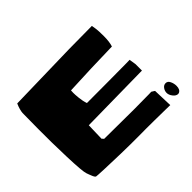

<svg xmlns="http://www.w3.org/2000/svg" viewBox="-203 -1065 1282 1282"><g transform="rotate(45 438.0 -424.5)"><path d="M279.8 -732.9Q284.2 -529.3 293.9 -332.5Q302.2 -332 316.2 -331.5Q330.1 -331.1 366 -334.7Q401.9 -338.4 428.7 -348.1L428.2 -523.4Q428.2 -538.1 428 -562Q427.7 -585.9 427.5 -636.5Q427.2 -687 427 -720.7Q426.8 -754.4 426.3 -753.9Q425.8 -753.4 438 -755.4Q450.2 -757.3 462.4 -759.3L474.6 -761.2H535.2Q541 -410.6 542.5 -252L666 -248.5L679.2 -260.7L681.2 -547.9Q681.2 -557.6 680.9 -574.2Q680.7 -590.8 680.4 -625.2Q680.2 -659.7 679.9 -682.6Q679.7 -705.6 679.2 -705.1Q678.7 -704.6 682.4 -710.2Q686 -715.8 689.5 -721.7L693.4 -727.1L832 -731.9Q831.5 -716.8 831.1 -690.9Q830.6 -665 829.6 -584.2Q828.6 -503.4 829.6 -437Q830.1 -364.3 827.9 -270Q825.7 -175.8 823 -113.5Q820.3 -51.3 818.8 -45.4Q818.4 -43.5 817.1 -41.7Q815.9 -40 813.5 -38.3Q811 -36.6 808.6 -34.9Q806.2 -33.2 801.8 -31.2Q797.4 -29.3 794.4 -28.1Q791.5 -26.9 785.9 -24.7Q780.3 -22.5 777.1 -21.2Q773.9 -20 767.3 -17.6Q760.7 -15.1 757.8 -14.2Q731.4 -4.4 586.7 0.5Q441.9 5.4 324.5 4.4Q207 3.4 171.9 2.9Q158.2 2 140.6 -2.9Q123 -7.8 112.3 -12.7L101.6 -17.1L89.8 -519.5L87.9 -735.4Q100.6 -737.8 121.8 -741Q143.1 -744.1 194.3 -744.1Q245.6 -744.1 279.8 -732.9ZM816.9 -821.8Q816.9 -803.7 796.9 -787.8Q776.9 -772 757.3 -772Q738.3 -772 722.2 -783.7Q706.1 -795.4 706.1 -813.5Q706.1 -832.5 727.1 -842.5Q748 -852.5 771 -852.5Q805.7 -852.5 815.4 -829.6Q816.9 -827.1 816.9 -821.8Z"/></g></svg>

Font: Noot
Style: Regular
Weight: 400
Designer: Amos Jerbi
Foundry: Amos Jerbi
Version: Version 1.000;PS 001.001;hotconv 1.0.56